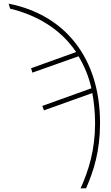

<svg xmlns="http://www.w3.org/2000/svg" viewBox="-20 -784 603 1044"><path d="M418 240H448C490 144 524 37 524 -115C524 -472 330 -705 27 -764L35 -737C167 -705 304 -635 394 -501L149 -413L156 -389L407 -478C437 -428 462 -371 477 -304L210 -208L219 -184L482 -278C491 -228 497 -172 497 -113C497 28 463 142 418 240Z"/></svg>

Font: Noto Sans Mono SemiCondensed Thin
Style: Regular
Weight: 100
Width: 4
Designer: Monotype Design Team
Foundry: Monotype Imaging Inc.
Version: Version 2.014